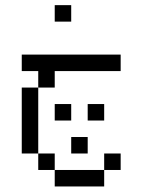

<svg xmlns="http://www.w3.org/2000/svg" viewBox="-20 -582 540 728"><path d="M250 -500H187.5V-562.5H250ZM62.5 -250H125V0H62.5ZM62.5 -375H437.5V-312.5H187.5V-250H125V-312.5H62.5ZM125 0H187.5V62.5H125ZM187.5 62.5H375V125H187.5ZM187.5 -187.5H250V-125H187.5ZM250 -62.5H312.5V0H250ZM312.5 -187.5H375V-125H312.5ZM375 0H437.5V62.5H375Z"/></svg>

Font: 寒蝉点阵体 16px
Style: Regular
Weight: 400
Designer: Designed by Warren2060
Foundry: ChillType
Version: Version 1.000